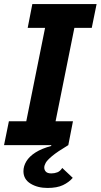

<svg xmlns="http://www.w3.org/2000/svg" viewBox="-24 -718 498 950"><path d="M-4 0 20 -118H106L199 -580H113L136 -698H454L430 -580H344L251 -118H337L314 0Q259 33 234 54Q209 75 202 88Q195 101 195 111Q195 123 203 131.5Q211 140 230 140Q246 140 260 134.5Q274 129 284 113L336 162Q317 184 287.5 198Q258 212 211 212Q162 212 127 190.5Q92 169 92 129Q92 104 106.5 80Q121 56 151.5 36.5Q182 17 230 4L229 0Z"/></svg>

Font: IBM Plex Sans
Style: Bold Italic
Weight: 700
Italic angle: -11.31°
Designer: Mike Abbink, Paul van der Laan, Pieter van Rosmalen
Foundry: Bold Monday
Version: Version 3.201